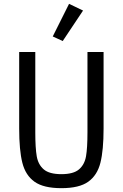

<svg xmlns="http://www.w3.org/2000/svg" viewBox="-20 -969 640 1001"><path d="M164 -698V-279Q164 -198 171.5 -154.5Q179 -111 208 -86Q237 -61 300 -61Q363 -61 392 -86Q421 -111 428.5 -154.5Q436 -198 436 -279V-698H520V-299Q520 -186 503.5 -120.5Q487 -55 440 -21.5Q393 12 300 12Q207 12 160 -21.5Q113 -55 96.5 -120.5Q80 -186 80 -299V-698ZM307 -755 255 -779 340 -949 413 -914Z"/></svg>

Font: iA Writer Duo S
Style: Regular
Weight: 400
Designer: Mike Abbink, Paul van der Laan, Pieter van Rosmalen, Oliver Reichenstein
Foundry: Bold Monday and Information Architects Inc.
Version: Version 2.000